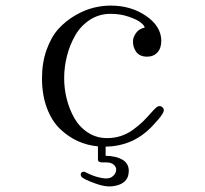

<svg xmlns="http://www.w3.org/2000/svg" viewBox="-20 -530 740 694"><path d="M131.8 -247.1Q131.8 -304.2 148.7 -350.8Q165.5 -397.5 191.9 -426.3Q218.3 -455.1 252.2 -474.6Q286.1 -494.1 317.9 -502Q349.6 -509.8 379.9 -509.8Q453.1 -509.8 507.3 -472.9Q561.5 -436 563 -384.8Q563.5 -356.4 549.3 -340.8Q535.2 -325.2 512.2 -325.2Q483.9 -325.2 471.4 -343.8Q459 -362.3 460.9 -384.8Q461.9 -397 472.2 -411.4Q482.4 -425.8 502.9 -430.2Q502.9 -437 489 -448.2Q475.1 -459.5 445.1 -469.7Q415 -480 379.9 -480Q338.4 -480 305.2 -458.5Q272 -437 252.2 -402.6Q232.4 -368.2 222.2 -328.1Q211.9 -288.1 211.9 -247.1Q211.9 -209.5 221.2 -172.4Q230.5 -135.3 248.8 -103Q267.1 -70.8 297.9 -50.8Q328.6 -30.8 367.2 -30.8Q393.1 -30.8 416.5 -38.3Q439.9 -45.9 460.2 -60.5Q480.5 -75.2 495.4 -89.6Q510.3 -104 527.8 -124Q533.2 -129.9 536.1 -133.1Q539.1 -136.2 543.5 -140.1Q547.9 -144 550.8 -145.3Q553.7 -146.5 557.6 -146.5Q561.5 -146.5 564.9 -144Q571.3 -139.6 572 -133.3Q572.8 -127 566.4 -117.2Q560.1 -107.4 553.2 -99.4Q546.4 -91.3 533.2 -77.1Q463.9 -1.5 361.8 0V33.2Q379.9 33.2 395.5 36.9Q411.1 40.5 424.3 48.3Q437.5 56.2 442.9 71Q448.2 85.9 442.9 106Q439 120.1 425.3 130.1Q411.6 140.1 386.5 143.3Q361.3 146.5 326.2 133.8Q302.7 125.5 290 119.1Q277.3 112.8 274.2 108.4Q271 104 272 99.1Q273.4 93.3 278.3 91.3Q283.2 89.4 290 92.8Q314 105.5 335.9 110.8Q369.6 119.6 384.3 109.6Q398.9 99.6 399.9 84Q400.9 75.2 392.3 66.4Q383.8 57.6 366.2 57.1Q362.3 57.1 355.7 57.1Q349.1 57.1 346.4 56.9Q343.8 56.6 340.1 55.4Q336.4 54.2 335.2 51.5Q334 48.8 334 43.9V-1Q295.9 -4.4 261.2 -20Q226.6 -35.6 196.8 -64.2Q167 -92.8 149.4 -139.9Q131.8 -187 131.8 -247.1Z"/></svg>

Font: Director Light
Style: Regular
Weight: 100
Designer: Ange Degheest & May Jolivet & Justine Herbel
Foundry: Velvetyne Type Foundry
Version: Version 1.000;FEAKit 1.0